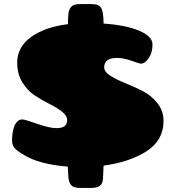

<svg xmlns="http://www.w3.org/2000/svg" viewBox="-20 -814 849 938"><path d="M314 50 311 0Q172 -11 97 -57Q64 -76 51.5 -90.5Q39 -105 39 -126Q39 -147 41 -161Q43 -175 48 -192Q53 -209 64.5 -220Q76 -231 89.5 -230.5Q103 -230 162.5 -209Q222 -188 256 -188Q308 -188 308 -226Q308 -249 283 -268.5Q258 -288 222 -306Q186 -324 150 -347.5Q114 -371 89 -412Q64 -453 64 -508Q64 -584 131.5 -633Q199 -682 312 -696Q312 -720 314 -744Q316 -768 328 -781Q340 -794 370 -794H428Q458 -794 470 -781Q486 -764 486 -699Q597 -691 661 -663.5Q725 -636 725 -596.5Q725 -557 706.5 -530Q688 -503 669 -503Q662 -503 622.5 -517Q583 -531 551 -531Q489 -531 489 -485Q489 -463 519 -444Q549 -425 591.5 -408Q634 -391 676.5 -369.5Q719 -348 749 -310Q779 -272 779 -223Q779 -129 696.5 -75.5Q614 -22 486 -5Q484 41 483 60Q481 104 428 104H370Q340 104 328 91Q316 78 314 50Z"/></svg>

Font: Chango
Style: Regular
Weight: 400
Designer: Manuel Lupez
Foundry: Fontstage
Version: Version 1.001